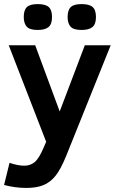

<svg xmlns="http://www.w3.org/2000/svg" viewBox="-30 -736 580 949"><path d="M17.1 68.8Q58.1 83 90.8 83Q119.1 83 140.6 65.9Q162.1 48.8 185.1 -4.9L198.2 -35.2L13.2 -512.2H144L265.1 -185.1L389.2 -512.2H517.1L296.9 35.2Q270 101.1 244.6 132.8Q219.2 164.6 185.3 178.7Q151.4 192.9 100.1 192.9Q44.4 192.9 -9.8 178.2ZM444.3 -651.9Q444.3 -616.2 426.8 -602.1Q409.2 -587.9 373 -587.9Q333 -587.9 318.6 -604.5Q304.2 -621.1 304.2 -651.9Q304.2 -686 319.6 -700.9Q335 -715.8 373 -715.8Q411.1 -715.8 427.7 -701.4Q444.3 -687 444.3 -651.9ZM227.1 -651.9Q227.1 -616.2 209.7 -602.1Q192.4 -587.9 156.2 -587.9Q116.2 -587.9 101.8 -604.5Q87.4 -621.1 87.4 -651.9Q87.4 -686 102.8 -700.9Q118.2 -715.8 156.2 -715.8Q194.3 -715.8 210.7 -701.4Q227.1 -687 227.1 -651.9Z"/></svg>

Font: Clear Sans
Style: Bold
Weight: 700
Foundry: Intel Corporation
Version: Version 1.00